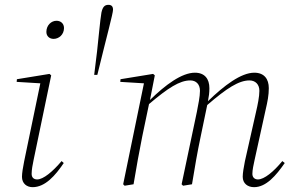

<svg xmlns="http://www.w3.org/2000/svg" viewBox="-20 -763 1229 795"><path d="M71 -31C71 -3 91 12 115 12C167 12 209 -36 244 -88L235 -96C198 -52 159 -20 134 -20C119 -20 111 -29 111 -43C111 -60 115 -81 119 -100L192 -451L185 -457L50 -435L49 -424L147 -418L80 -95C75 -70 71 -46 71 -31ZM202 -602C223 -602 245 -619 245 -647C245 -665 232 -677 214 -677C192 -677 172 -658 172 -631C172 -613 185 -602 202 -602Z M429 -743C413 -743 405 -734 400 -711C394 -676 388 -602 382 -551L370 -453H383C423 -617 448 -707 448 -723C448 -736 442 -743 429 -743Z M1032 12C1082 12 1123 -36 1159 -88L1149 -96C1113 -52 1074 -20 1048 -20C1034 -20 1025 -29 1025 -43C1025 -60 1030 -81 1034 -100L1080 -309C1088 -343 1093 -369 1093 -398C1093 -436 1074 -462 1033 -462C978 -462 908 -409 841 -344C845 -364 847 -379 847 -398C847 -436 828 -462 787 -462C733 -462 665 -412 601 -349L621 -451L614 -457L479 -435L478 -424L576 -418L490 0L496 6L533 0C545 -73 556 -132 569 -198L597 -332C676 -399 724 -430 768 -430C792 -430 808 -414 808 -387C808 -363 801 -330 795 -299L732 0L738 6L775 0C787 -73 797 -132 811 -198L838 -328C919 -398 969 -430 1013 -430C1037 -430 1054 -414 1054 -387C1054 -363 1047 -329 1040 -299L994 -95C989 -70 985 -46 985 -31C985 -3 1006 12 1032 12Z"/></svg>

Font: Source Serif 4 Display Light
Style: Italic
Weight: 300
Italic angle: -12°
Designer: Frank Grießhammer
Foundry: Adobe Systems Incorporated
Version: Version 4.004;hotconv 1.0.117;makeotfexe 2.5.65602